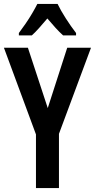

<svg xmlns="http://www.w3.org/2000/svg" viewBox="-20 -957 483 977"><path d="M223 -407 322 -714H443L280 -276V0H163V-273L0 -714H122ZM273 -937Q289 -904 314.5 -864Q340 -824 367 -789V-777H301Q282 -794 262.5 -815.5Q243 -837 221 -863Q199 -837 178.5 -814Q158 -791 142 -777H76V-789Q92 -810 110.5 -837Q129 -864 144.5 -890.5Q160 -917 170 -937Z"/></svg>

Font: Noto Sans Ethiopic ExtraCondensed SemiBold
Style: Regular
Weight: 600
Width: 2
Designer: Monotype Design Team
Foundry: Monotype Imaging Inc.
Version: Version 2.102; ttfautohint (v1.8.4.7-5d5b)